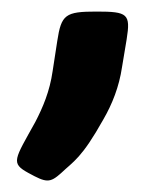

<svg xmlns="http://www.w3.org/2000/svg" viewBox="-20 -140 284 332"><path d="M29 159C60 176 66 177 86 159C107 139 121 134 159 66C174 40 186 10 191 -24L199 -72C206 -116 201 -120 147 -120C93 -120 86 -115 79 -69L71 -17C66 18 54 46 41 71C5 136 -2 142 29 159Z"/></svg>

Font: Asimov Print
Style: AIt
Weight: 500
Designer: Google
Version: Version 2.000980: 2014